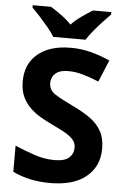

<svg xmlns="http://www.w3.org/2000/svg" viewBox="-62 -978 675 1032"><g transform="rotate(5 275.5 -462.0)"><path d="M511 -198Q511 -103 442.5 -46.5Q374 10 248 10Q135 10 46 -33V-174Q97 -152 151.5 -133.5Q206 -115 260 -115Q316 -115 339.5 -136.5Q363 -158 363 -191Q363 -218 344.5 -237Q326 -256 295 -272.5Q264 -289 224 -308Q199 -320 170 -336.5Q141 -353 114.5 -377.5Q88 -402 71 -437Q54 -472 54 -521Q54 -617 119 -670.5Q184 -724 296 -724Q352 -724 402.5 -711Q453 -698 508 -674L459 -556Q410 -576 371 -587Q332 -598 291 -598Q248 -598 225 -578Q202 -558 202 -526Q202 -488 236 -466Q270 -444 337 -412Q392 -386 430.5 -358Q469 -330 490 -292Q511 -254 511 -198ZM197 -774Q183 -797 160.5 -824Q138 -851 114.5 -877Q91 -903 72 -921V-934H171Q197 -918 227 -896.5Q257 -875 283 -848Q309 -875 340 -896.5Q371 -918 397 -934H496V-921Q478 -903 454 -877Q430 -851 407.5 -824Q385 -797 371 -774Z"/></g></svg>

Font: Noto Sans Balinese
Style: Bold
Weight: 700
Designer: Aditya Bayu, David Williams
Foundry: David Williams
Version: Version 2.005; ttfautohint (v1.8.4.7-5d5b)